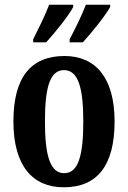

<svg xmlns="http://www.w3.org/2000/svg" viewBox="-20 -786 544 816"><path d="M276 -619V-606H332C369 -646 429 -721 448 -756V-766H345C328 -721 301 -667 276 -619ZM121 -619V-606H176C213 -646 273 -721 291 -756V-766H189C172 -721 145 -667 121 -619ZM251 10C393 10 467 -82 467 -270C467 -457 385 -548 254 -548C111 -548 37 -457 37 -270C37 -82 118 10 251 10ZM253 -50C193 -50 171 -125 171 -270C171 -414 192 -488 252 -488C312 -488 334 -414 334 -270C334 -125 313 -50 253 -50Z"/></svg>

Font: Noto Serif Lao ExtraCondensed
Style: Bold
Weight: 700
Width: 2
Designer: Monotype Design Team
Foundry: Monotype Imaging Inc.
Version: Version 2.003